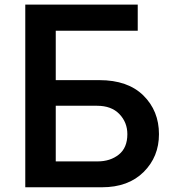

<svg xmlns="http://www.w3.org/2000/svg" viewBox="-20 -792 730 812"><path d="M215.8 -109.4H392.6Q446.3 -109.4 482.4 -138.2Q518.6 -167 518.6 -224.6Q518.6 -274.4 484.9 -309.6Q451.2 -344.7 390.6 -344.7H215.8ZM86.9 0V-772.5H562.5V-662.1H215.8V-453.1H400.4Q520.5 -453.1 586.4 -388.2Q652.3 -323.2 652.3 -224.6Q652.3 -128.9 587.4 -64.5Q522.5 0 411.1 0Z"/></svg>

Font: Gothic A1
Style: Bold
Weight: 700
Version: Version 2.50